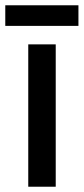

<svg xmlns="http://www.w3.org/2000/svg" viewBox="-37 -707 317 727"><path d="M174 0H70V-539H174ZM260 -687V-609H-17V-687Z"/></svg>

Font: Noto Sans Display SemiCondensed Medium
Style: Regular
Weight: 500
Width: 4
Designer: Monotype Design Team
Foundry: Monotype Imaging Inc.
Version: Version 2.003